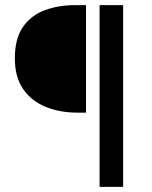

<svg xmlns="http://www.w3.org/2000/svg" viewBox="-20 -653 594 750"><path d="M369 77V-633H461V77ZM283 -213Q214 -213 158.5 -235.5Q103 -258 70.5 -305Q38 -352 38 -425Q38 -502 69.5 -547.5Q101 -593 154.5 -613Q208 -633 274 -633H316V-213Z"/></svg>

Font: Narnoor
Style: Regular
Weight: 400
Designer: S. Sridhar Murthy
Foundry: SIL International
Version: Version 3.000